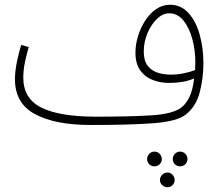

<svg xmlns="http://www.w3.org/2000/svg" viewBox="-20 -505 926 808"><path d="M363 21Q212 21 127.5 -24.5Q43 -70 43 -171Q43 -205 51 -244Q59 -283 69 -316L101 -307Q93 -280 85.5 -246Q78 -212 78 -178Q78 -90 154.5 -52Q231 -14 384 -14Q526 -14 615.5 -19.5Q705 -25 741 -51Q760 -64 775.5 -93.5Q791 -123 797 -175Q775 -165 748 -160.5Q721 -156 693 -156Q655 -156 622.5 -168.5Q590 -181 570 -209Q550 -237 550 -283Q550 -318 561 -353.5Q572 -389 591.5 -419Q611 -449 637.5 -467Q664 -485 696 -485Q741 -485 772.5 -451Q804 -417 820 -360.5Q836 -304 836 -239Q836 -176 820.5 -116.5Q805 -57 762 -23Q725 6 626.5 13.5Q528 21 363 21ZM585 -288Q585 -250 601 -229Q617 -208 642.5 -199.5Q668 -191 698 -191Q727 -191 753.5 -196.5Q780 -202 801 -210Q802 -227 802 -245Q802 -293 789.5 -340Q777 -387 752.5 -418Q728 -449 692 -449Q665 -449 640.5 -425.5Q616 -402 600.5 -365Q585 -328 585 -288ZM630 195Q617 195 608 186Q599 177 599 165Q599 152 608 142.5Q617 133 630 133Q643 133 652 142.5Q661 152 661 165Q661 177 652 186Q643 195 630 195ZM738 195Q725 195 716 186Q707 177 707 165Q707 152 716 142.5Q725 133 738 133Q751 133 760 142.5Q769 152 769 165Q769 177 760 186Q751 195 738 195ZM685 283Q672 283 662.5 274Q653 265 653 253Q653 240 662.5 230.5Q672 221 685 221Q697 221 706 230.5Q715 240 715 253Q715 265 706 274Q697 283 685 283Z"/></svg>

Font: Noto Sans Arabic UI SmCn XLt
Style: Regular
Weight: 200
Width: 4
Designer: Monotype Design Team, Nadine Chahine and Nizar Qandah
Foundry: Monotype Imaging Inc.
Version: Version 2.010; ttfautohint (v1.8.4.7-5d5b)